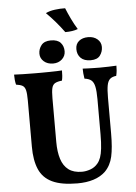

<svg xmlns="http://www.w3.org/2000/svg" viewBox="-67 -1102 819 1160"><g transform="rotate(-5 343.0 -521.5)"><path d="M583.6 -273.2Q583.6 -187.2 571.8 -134Q560 -80.9 525 -45.9Q495.4 -17.9 452.6 -4.5Q409.8 9 355.2 9Q258.5 9 202.7 -17.5Q146.8 -43.9 123.3 -98.4Q99.7 -153 99.7 -235.2V-516.1Q99.7 -557.8 94.7 -578.2Q89.7 -598.6 76.4 -606.4Q63.1 -614.2 37.1 -617.7Q33.6 -631.3 32 -647Q30.5 -662.7 30.5 -679Q50.5 -678 85.9 -677Q121.3 -676 157 -676Q174.6 -676 197.9 -676Q221.2 -676 245.1 -676.5Q268.9 -677 289.2 -677.5Q309.5 -678 321 -679Q321 -661.7 320 -646.8Q319 -631.9 315.5 -617.7Q287.5 -614.7 273.3 -606.6Q259.1 -598.5 254.1 -578.2Q249.1 -557.8 249.1 -516.1V-250.7Q249.1 -191.6 262.8 -148.2Q276.5 -104.8 307.2 -81.7Q337.9 -58.6 388.8 -58.6Q412.8 -58.6 439.4 -67.9Q466 -77.2 484.4 -99.2Q496.7 -113.7 504.1 -134.4Q511.6 -155.1 515.5 -188.9Q519.5 -222.6 519.5 -274.6V-487.1Q519.5 -536.1 513.7 -563.1Q508 -590.2 493.7 -602.2Q479.5 -614.2 452.1 -617.7Q449.1 -635.3 447.8 -650.1Q446.6 -664.8 446.6 -679Q459.6 -678 478 -677.5Q496.3 -677 515.9 -676.5Q535.5 -676 550 -676Q576.1 -676 604.2 -677Q632.2 -678 651.2 -679Q651.2 -664.2 650 -649.4Q648.7 -634.7 644.7 -617.7Q620.1 -615.2 606.8 -603.4Q593.6 -591.7 588.6 -565.4Q583.6 -539.2 583.6 -491.8ZM499.7 -725.2Q459.8 -725.2 439.3 -745.9Q418.8 -766.6 418.8 -799.4Q418.8 -830.8 440 -848.2Q461.3 -865.6 495.7 -865.6Q529.6 -865.6 551.6 -846.9Q573.6 -828.2 573.6 -799.4Q573.6 -771.1 556.9 -748.2Q540.2 -725.2 499.7 -725.2ZM271.9 -725.2Q237.5 -725.2 215.7 -744.4Q194 -763.6 194 -791.4Q194 -820.1 211.9 -842.9Q229.9 -865.6 269.4 -865.6Q310.3 -865.6 328.8 -844.9Q347.2 -824.2 347.2 -793.4Q347.2 -764.6 325.8 -744.9Q304.3 -725.2 271.9 -725.2ZM361.4 -907.9Q336.1 -942.2 310.1 -972.7Q284.1 -1003.2 254.5 -1032.3Q277.8 -1043.9 310.1 -1048.2Q342.5 -1052.5 372.7 -1051.6Q384.7 -1021.6 401.5 -986.4Q418.4 -951.1 437.9 -919.7Q422.1 -913.6 402.9 -910.8Q383.8 -907.9 361.4 -907.9Z"/></g></svg>

Font: Vollkorn
Style: Regular
Weight: 400
Designer: Friedrich Althausen
Foundry: Friedrich Althausen
Version: Version 5.001